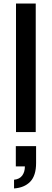

<svg xmlns="http://www.w3.org/2000/svg" viewBox="-20 -743 291 1080"><path d="M70 0V-723H181V0ZM59 317V268Q90 265 105 244.5Q120 224 120 193H69V79H183V174Q183 245 150 279Q117 313 59 317Z"/></svg>

Font: Archivo SemiExpanded Medium
Style: Regular
Weight: 500
Width: 6
Designer: Hector Gatti
Foundry: Omnibus-Type
Version: Version 2.001; ttfautohint (v1.8.3)